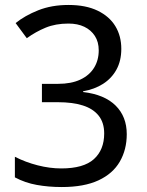

<svg xmlns="http://www.w3.org/2000/svg" viewBox="-20 -744 591 774"><path d="M229 10Q176 10 128.5 1.5Q81 -7 40 -29V-112Q83 -90 132 -77.5Q181 -65 227 -65Q317 -65 358.5 -102.5Q400 -140 400 -206Q400 -250 377.5 -278Q355 -306 313.5 -319Q272 -332 214 -332H149V-406H214Q267 -406 303.5 -423Q340 -440 359 -470.5Q378 -501 378 -541Q378 -575 362.5 -599Q347 -623 320 -636Q293 -649 256 -649Q204 -649 164 -632.5Q124 -616 88 -590L43 -651Q80 -681 134 -702.5Q188 -724 256 -724Q326 -724 373.5 -701Q421 -678 445 -638.5Q469 -599 469 -547Q469 -499 449.5 -463.5Q430 -428 395.5 -406Q361 -384 315 -376V-373Q401 -363 446 -318.5Q491 -274 491 -203Q491 -141 463 -92.5Q435 -44 377 -17Q319 10 229 10Z"/></svg>

Font: uhindi15
Style: Book
Weight: 400
Designer: Jelle Bosma - Monotype Design Team
Foundry: Monotype Imaging Inc.
Version: Version 2.003